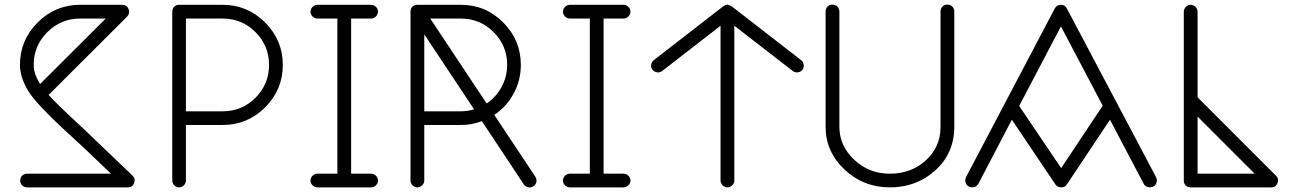

<svg xmlns="http://www.w3.org/2000/svg" viewBox="-20 -787 5670 837"><path d="M66.9 -503.9C66.9 -459.5 86.4 -414.1 111.8 -377.4C124.5 -359.4 144 -336.4 170.4 -309.1C196.8 -281.7 221.7 -256.8 245.6 -234.9L346.7 -141.6L463.9 -29.8H98.1C80.6 -29.8 67.9 -16.1 67.9 0C67.9 16.1 80.6 29.8 98.1 29.8H537.1C550.3 30.3 559.6 23.9 564.5 11.7C565.9 7.3 566.9 2.9 566.9 -1C567.4 -8.3 564.5 -14.6 558.1 -21L351.1 -219.2C269 -294.9 215.8 -346.2 191.9 -373L534.2 -714.8C540 -721.2 543 -728 543 -735.4C543 -739.3 542 -743.2 540.5 -747.6C535.6 -759.8 526.4 -766.1 513.2 -766.1H329.1C257.3 -766.1 195.3 -740.2 144 -689C92.8 -637.7 66.9 -575.7 66.9 -503.9ZM127 -497.1C127.4 -498.5 127.9 -499.5 127.9 -501C127.9 -502.9 127.4 -504.9 127 -506.8C127.4 -561.5 147.5 -608.4 187 -647.5C226.6 -686.5 273.9 -706.1 329.1 -706.1H440.9L154.8 -420.9C137.7 -447.8 128.4 -473.1 127 -497.1Z M731 0C731 16.1 744.6 29.8 760.7 29.8C776.9 29.8 790.5 16.1 790.5 0V-242.2H950.7C1022.5 -242.2 1084.5 -267.6 1135.7 -318.8C1187 -370.1 1212.9 -432.1 1212.9 -503.9C1212.9 -575.7 1187 -637.7 1135.7 -689C1084.5 -740.2 1022.5 -766.1 950.7 -766.1H760.7C743.2 -766.1 731 -753.4 731 -735.8ZM790.5 -706.1H950.7C1006.8 -706.1 1054.2 -686.5 1093.8 -647C1133.3 -607.4 1152.8 -560.1 1152.8 -503.9C1152.8 -447.8 1133.3 -400.4 1093.8 -360.8C1054.2 -321.3 1006.8 -301.8 950.7 -301.8H790.5Z M1363.8 -29.8C1347.7 -29.8 1333.5 -16.1 1333.5 0C1333.5 16.1 1347.7 29.8 1363.8 29.8H1597.7C1613.8 29.8 1627.9 16.1 1627.9 0C1627.9 -16.1 1613.8 -29.8 1597.7 -29.8H1510.7V-706.1H1597.7C1613.8 -706.1 1627.9 -720.2 1627.9 -735.8C1627.9 -752 1613.8 -766.1 1597.7 -766.1H1363.8C1347.7 -766.1 1333.5 -752 1333.5 -735.8C1333.5 -720.2 1347.7 -706.1 1363.8 -706.1H1450.7V-29.8H1363.8Z M1769.5 0C1769.5 16.1 1783.7 29.8 1799.3 29.8C1815.4 29.8 1829.6 16.1 1829.6 0V-242.2H1988.8C2020.5 -241.7 2051.3 -247.6 2080.6 -258.8L2263.7 17.1C2268.1 23.4 2274.4 27.8 2282.7 29.3C2285.2 29.8 2287.1 30.3 2289.1 30.3C2294.4 30.3 2299.8 28.3 2305.2 24.9C2312.5 20.5 2316.9 14.2 2318.4 5.9C2318.8 3.4 2318.8 1.5 2318.8 -0.5C2318.8 -5.9 2316.9 -11.7 2313.5 -17.1L2134.8 -286.1C2170.4 -310.1 2198.7 -340.8 2219.2 -379.4C2240.2 -418 2250.5 -459.5 2250.5 -503.9C2250.5 -575.7 2225.1 -637.7 2173.8 -689C2123 -740.2 2061.5 -766.1 1988.8 -766.1H1799.8C1797.4 -766.6 1794.9 -766.1 1792.5 -765.1H1790.5C1776.4 -760.3 1769.5 -750.5 1769.5 -735.8ZM1988.8 -706.1C2044.9 -706.1 2092.3 -686.5 2131.8 -647C2171.4 -607.4 2190.9 -560.1 2190.9 -503.9C2190.9 -435.1 2156.2 -373 2101.6 -335.9L1855.5 -706.1ZM1829.6 -637.2 2046.9 -310.1C2027.8 -304.7 2008.8 -301.8 1988.8 -301.8H1829.6Z M2464.4 -29.8C2448.2 -29.8 2434.1 -16.1 2434.1 0C2434.1 16.1 2448.2 29.8 2464.4 29.8H2698.2C2714.4 29.8 2728.5 16.1 2728.5 0C2728.5 -16.1 2714.4 -29.8 2698.2 -29.8H2611.3V-706.1H2698.2C2714.4 -706.1 2728.5 -720.2 2728.5 -735.8C2728.5 -752 2714.4 -766.1 2698.2 -766.1H2464.4C2448.2 -766.1 2434.1 -752 2434.1 -735.8C2434.1 -720.2 2448.2 -706.1 2464.4 -706.1H2551.3V-29.8H2464.4Z M2830.1 -524.9C2822.3 -518.6 2818.4 -510.7 2818.4 -500.5C2818.4 -493.7 2820.3 -487.8 2824.7 -482.4C2835 -470.2 2854.5 -467.8 2866.2 -477.1L3121.1 -674.8V0C3121.1 16.1 3135.3 29.8 3150.9 29.8C3167 29.8 3181.2 16.1 3181.2 0V-674.8L3436.5 -477.1C3448.2 -467.8 3468.3 -470.2 3478 -482.4C3481.9 -487.8 3483.9 -494.1 3483.9 -500.5C3484.4 -502 3484.4 -502.9 3483.9 -504.4C3482.4 -512.7 3478.5 -519.5 3472.2 -524.9L3169.4 -759.8L3151.4 -767.1C3145 -766.6 3139.2 -764.2 3133.3 -759.8L2830.1 -524.9Z M3579.1 -233.9C3579.1 -162.1 3606.4 -100.1 3661.6 -47.9C3716.8 3.9 3782.7 29.8 3859.4 29.8C3937 29.8 4003.4 4.9 4058.1 -44.9C4112.8 -95.2 4140.1 -158.2 4140.1 -233.9V-736.8C4140.1 -754.4 4126.5 -767.1 4109.4 -767.1C4093.3 -767.1 4080.1 -754.4 4080.1 -736.8V-233.9C4080.1 -175.3 4058.6 -126.5 4016.1 -87.9C3973.6 -49.3 3921.4 -29.8 3859.4 -29.8C3798.3 -29.8 3746.6 -50.3 3703.6 -90.8C3660.6 -131.3 3639.2 -179.2 3639.2 -233.9V-736.8C3639.2 -754.4 3625.5 -767.1 3608.4 -767.1C3592.3 -767.1 3579.1 -754.4 3579.1 -736.8V-233.9Z M4189.5 8.8C4196.3 33.7 4232.9 37.6 4245.1 14.2L4391.1 -265.1L4581.1 17.1C4586.9 25.4 4595.2 29.8 4606 29.8C4616.7 30.3 4625 25.9 4630.9 17.1L4818.8 -265.1L4965.8 14.2C4977.5 37.1 5015.6 34.2 5021.5 8.8C5022.5 5.9 5022.9 2.9 5022.9 -0.5C5022.9 -5.4 5022 -9.8 5020 -14.2L4630.9 -750C4625.5 -760.7 4617.2 -766.1 4605 -766.1C4592.8 -766.1 4584 -760.7 4578.1 -750L4190.9 -14.2C4189 -9.8 4188 -4.9 4188 -0.5C4188 2.4 4188.5 5.4 4189.5 8.8ZM4605 -671.9 4787.1 -326.2 4606 -54.2 4422.9 -325.2Z M5140.6 0C5140.6 17.6 5152.8 29.8 5170.4 29.8H5521.5C5534.7 30.3 5543.9 23.9 5548.8 11.7C5550.8 7.3 5551.8 2.9 5551.8 -1C5551.8 -8.3 5548.8 -14.6 5542.5 -21L5200.7 -362.8V-735.8C5200.7 -752 5186.5 -766.1 5170.4 -766.1C5154.8 -766.1 5140.6 -752 5140.6 -735.8ZM5200.7 -278.8 5449.7 -29.8H5200.7Z"/></svg>

Font: Nemoy
Style: Medium
Weight: 500
Designer: BSozoo
Foundry: BSozoo
Version: Version 001.000